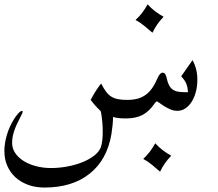

<svg xmlns="http://www.w3.org/2000/svg" viewBox="-20 -591 993 875"><path d="M439.9 -82.5Q437 -86.4 435.1 -88.4Q433.1 -90.3 432.1 -91.3L420.9 -102.5Q415.5 -107.9 408.9 -116Q402.3 -124 393.1 -135.7Q399.9 -148.4 409.4 -164.8Q418.9 -181.2 433.1 -200.2L440.9 -210.4Q452.1 -188.5 462.9 -173.8Q473.6 -159.2 486.8 -150.9Q500 -142.6 517.6 -139.2Q535.2 -135.7 559.6 -135.7Q585.4 -135.7 606 -141.1Q626.5 -146.5 643.1 -158.2Q659.7 -169.9 673.1 -189Q686.5 -208 698.2 -235.4Q709 -259.8 721.2 -259.8Q734.9 -259.8 739.7 -234.9Q743.7 -215.8 750 -203.4Q756.3 -190.9 766.1 -183.6Q775.9 -176.3 789.8 -173.6Q803.7 -170.9 822.8 -170.9H836.9Q835.9 -183.1 834 -192.9Q832 -202.6 828.4 -210.9Q824.7 -219.2 819.1 -227.1Q813.5 -234.9 805.7 -243.2L857.4 -316.9Q879.4 -277.3 879.4 -228Q879.4 -198.2 872.6 -172.4Q865.7 -146.5 853.5 -127.2Q841.3 -107.9 824.7 -96.9Q808.1 -85.9 788.1 -85.9Q771.5 -85.9 755.9 -92.8Q740.2 -99.6 727.5 -107.7Q714.8 -115.7 706.1 -122.3Q697.3 -128.9 694.8 -128.9Q691.4 -128.9 685.1 -120.1Q660.2 -83.5 629.9 -67.4Q599.6 -51.3 555.2 -51.3Q536.6 -51.3 521.7 -52.7Q506.8 -54.2 495.1 -58.1Q495.1 -25.9 487.8 20.5Q467.3 138.7 388.2 200.7Q309.1 263.7 182.6 263.7Q142.6 263.7 109.1 251.7Q75.7 239.7 51.5 218Q27.3 196.3 13.7 165.8Q0 135.3 0 97.7Q0 62.5 11 25.1Q22 -12.2 41.5 -44.4Q52.7 -63 63.2 -74.2Q73.7 -85.4 80.1 -85.4Q83.5 -85.4 83.5 -82Q83.5 -77.1 74.2 -60.1Q63.5 -39.6 55.9 -22.7Q48.3 -5.9 43.7 8.5Q39.1 22.9 37.1 35.9Q35.2 48.8 35.2 61Q35.2 85.4 49.3 106.4Q63.5 127.4 87.6 142.6Q111.8 157.7 144.3 166.3Q176.8 174.8 212.9 174.8Q248 174.8 284.7 168.2Q321.3 161.6 353 149.2Q384.8 136.7 408 119.1Q431.2 101.6 439.5 80.1Q443.4 68.8 445.8 51.3Q448.2 33.7 448.2 9.3Q448.2 -14.2 446 -36.9Q443.8 -59.6 439.9 -82.5ZM674.8 -441.9Q656.2 -457.5 637.9 -472.9Q619.6 -488.3 597.7 -500Q615.2 -516.1 628.4 -533.4Q641.6 -550.8 652.8 -571.3Q668.9 -553.2 687 -539.6Q705.1 -525.9 725.6 -514.6Q709.5 -498 697 -480.2Q684.6 -462.4 674.8 -441.9ZM709.5 191.4Q691.4 175.8 673.1 160.4Q654.8 145 632.8 133.3Q649.9 117.2 663.1 99.9Q676.3 82.5 687.5 62Q703.6 79.6 721.7 93.5Q739.7 107.4 760.3 118.7Q744.1 135.3 731.7 153.1Q719.2 170.9 709.5 191.4Z"/></svg>

Font: XB Niloofar
Style: Regular
Weight: 400
Designer: Behnam
Foundry: Irmug
Version: Version 7.201 2008